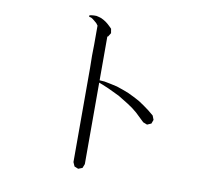

<svg xmlns="http://www.w3.org/2000/svg" viewBox="-88 -902 1175 1038"><g transform="rotate(10 500.0 -382.5)"><path d="M373 -582 374 -643.6V-747.1L365.2 -758.8L357.4 -765.6L341.8 -778.3L332 -784.2L321.3 -786.1V-794.9L334 -796.9L345.7 -797.9H359.4L372.1 -794.9L385.7 -791L399.4 -784.2L412.1 -776.4L424.8 -766.6L436.5 -755.9L449.2 -743.2L453.1 -719.7L440.4 -699.2L436.5 -698.2V-643.6V-582V-515.6V-458L463.9 -456.1L499 -449.2L534.2 -441.4L568.4 -429.7L601.6 -417L633.8 -401.4L665 -384.8L694.3 -365.2L723.6 -343.8L752 -320.3L760.7 -297.9L752.9 -276.4L730.5 -266.6L708 -275.4L661.1 -320.3L635.7 -340.8L608.4 -359.4L552.7 -393.6L491.2 -422.9L459 -436.5L436.5 -445.3V2L427.7 24.4L405.3 33.2L383.8 24.4L374 2V-515.6Z"/></g></svg>

Font: Kurinto Seri
Style: Regular
Weight: 400
Designer: Kurinto was developed by Clint Goss from a range of fonts that are compatible with the SIL Open Font License Version 1.1
Foundry: Clinton F. Goss
Version: Version 2.196; July 25, 2020